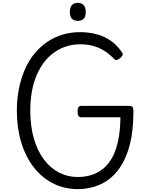

<svg xmlns="http://www.w3.org/2000/svg" viewBox="-20 -1305 1061 1344"><path d="M523 19Q428 18 350 -22Q272 -62 215.5 -135Q159 -208 128.5 -308.5Q98 -409 98 -531Q98 -612 112.5 -684Q127 -756 153.5 -817.5Q180 -879 219 -927Q258 -975 307.5 -1009.5Q357 -1044 416 -1062Q475 -1080 542 -1080Q596 -1080 648.5 -1067.5Q701 -1055 748.5 -1024.5Q796 -994 833 -940Q842 -928 838 -919Q834 -910 822 -899Q808 -887 798 -885Q788 -883 778 -893Q747 -926 710.5 -949Q674 -972 632.5 -983.5Q591 -995 542 -995Q492 -995 446.5 -981Q401 -967 361.5 -939.5Q322 -912 291 -872.5Q260 -833 237.5 -781Q215 -729 203.5 -666.5Q192 -604 192 -531Q192 -422 217 -335.5Q242 -249 287 -189Q332 -129 392.5 -97.5Q453 -66 523 -66Q578 -66 624.5 -81.5Q671 -97 707 -128Q743 -159 769 -209Q795 -259 808.5 -327.5Q822 -396 823 -484H551Q536 -484 529.5 -493Q523 -502 523 -524Q523 -547 529.5 -555.5Q536 -564 551 -564H886Q901 -564 907.5 -556Q914 -548 914 -525Q914 -379 884 -275.5Q854 -172 801 -107Q748 -42 677 -11.5Q606 19 523 19ZM525 -1159Q497 -1159 483 -1174.5Q469 -1190 469 -1221Q469 -1253 483 -1269Q497 -1285 525 -1285Q552 -1285 566 -1269Q580 -1253 580 -1221Q581 -1190 566.5 -1174.5Q552 -1159 525 -1159Z"/></svg>

Font: Playwrite AR
Style: Regular
Weight: 400
Designer: Veronika Burian, José Scaglione
Foundry: TypeTogether
Version: Version 1.002